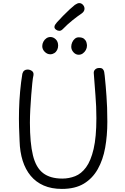

<svg xmlns="http://www.w3.org/2000/svg" viewBox="-20 -1217 809 1245"><path d="M125 -739Q129 -753 137.5 -759.5Q146 -766 158 -766Q175 -766 187.5 -756.5Q200 -747 197 -729Q193 -713 189.5 -678.5Q186 -644 182.5 -600Q179 -556 176.5 -509Q174 -462 174 -421Q174 -290 193.5 -210Q213 -130 259.5 -94.5Q306 -59 384 -59Q427 -59 467 -74.5Q507 -90 538 -132Q569 -174 587 -251Q605 -328 605 -451Q605 -527 599 -598Q593 -669 588 -743Q587 -757 597 -766.5Q607 -776 622 -776Q638 -777 645.5 -770Q653 -763 655.5 -751.5Q658 -740 659 -726Q663 -690 665.5 -658Q668 -626 670.5 -592.5Q673 -559 674.5 -519Q676 -479 676 -427Q676 -338 662 -259.5Q648 -181 614 -120.5Q580 -60 523.5 -26Q467 8 381 8Q314 8 263.5 -14Q213 -36 179 -77Q145 -118 127 -175Q109 -232 107 -303Q105 -340 103.5 -392.5Q102 -445 103.5 -504.5Q105 -564 110.5 -624.5Q116 -685 125 -739ZM306 -865Q286 -865 270 -881Q254 -897 254 -918Q254 -933 261.5 -947Q269 -961 281 -969Q293 -977 307 -977Q326 -977 341.5 -962Q357 -947 357 -921Q357 -906 350.5 -893Q344 -880 332 -872.5Q320 -865 306 -865ZM490 -862Q471 -862 456.5 -878Q442 -894 442 -914Q442 -928 448 -942Q454 -956 465 -965.5Q476 -975 490 -975Q514 -975 525.5 -965Q537 -955 540.5 -942.5Q544 -930 544 -921Q544 -906 536.5 -892.5Q529 -879 517 -870.5Q505 -862 490 -862ZM365 -1017Q354 -1017 343.5 -1024.5Q333 -1032 333 -1042Q333 -1050 338 -1057.5Q343 -1065 349 -1072Q367 -1092 388.5 -1114Q410 -1136 431 -1155.5Q452 -1175 465 -1185Q474 -1191 481 -1194Q488 -1197 494 -1197Q504 -1197 511.5 -1191.5Q519 -1186 523.5 -1178Q528 -1170 528 -1161Q528 -1143 510 -1130Q483 -1112 450 -1085.5Q417 -1059 387 -1028Q376 -1017 365 -1017Z"/></svg>

Font: Playpen Sans Light
Style: Regular
Weight: 300
Designer: Laura Meseguer, Veronika Burian, José Scaglione
Foundry: TypeTogether
Version: Version 1.001